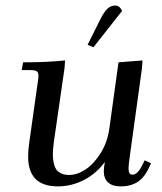

<svg xmlns="http://www.w3.org/2000/svg" viewBox="-20 -663 582 690"><path d="M58.1 -411.1 63 -439Q150.4 -439 213.9 -445.8L211.9 -418L173.8 -154.8Q169.9 -124.5 169.9 -110.8Q169.9 -85.9 175 -69.6Q180.2 -53.2 189.7 -46.1Q199.2 -39.1 208 -36.6Q216.8 -34.2 229 -34.2Q256.8 -34.2 286.9 -53.7Q316.9 -73.2 341.6 -112.5Q366.2 -151.9 373 -201.2L405.8 -439L492.2 -445.8L490.2 -418L446.8 -104Q441.9 -68.8 441.9 -58.1Q441.9 -35.2 455.1 -35.2Q473.6 -35.2 488.8 -64.9L500 -86.9L522.9 -76.2L512.2 -54.2Q502.9 -35.6 491.2 -23.2Q479.5 -10.7 466.3 -4.4Q453.1 2 440.4 4.4Q427.7 6.8 413.1 6.8Q384.3 6.8 368.7 -7.1Q353 -21 353 -47.9Q353 -58.6 356.9 -81.1Q326.2 -39.1 281.5 -16.1Q236.8 6.8 188 6.8Q81.1 6.8 81.1 -100.1Q81.1 -124.5 85 -149.9L115.2 -363.8Q118.2 -380.9 118.2 -391.1Q118.2 -402.8 111.8 -407Q105.5 -411.1 87.9 -411.1ZM294.9 -502 340.8 -594.2Q354.5 -621.1 366.5 -632.1Q378.4 -643.1 394 -643.1Q409.7 -643.1 418.9 -624L315.9 -493.2Z"/></svg>

Font: Dihjauti S
Style: Bold Italic
Weight: 700
Italic angle: -9°
Designer: T. Christopher White
Version: Version 3.0.0